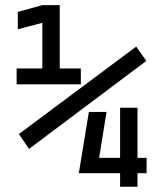

<svg xmlns="http://www.w3.org/2000/svg" viewBox="-20 -713 626 733"><path d="M280.8 -51.8 281.2 -53.2 319.3 -285.6H386.7L358.4 -110.4H438.5V-301.8H504.9V-110.4H539.6V-51.8H504.9V0H438.5V-51.8ZM90.8 -144.5 52.2 -201.2 500 -535.2 538.6 -480.5ZM43.5 -391.1V-451.7H141.6V-626L47.9 -601.1V-667.5L141.6 -693.4H208V-451.7H288.6V-391.1Z"/></svg>

Font: Cascadia Mono NF SemiLight
Style: Regular
Weight: 350
Monospace: yes
Designer: Aaron Bell
Foundry: Saja Typeworks
Version: Version 2404.023; ttfautohint (v1.8.4)